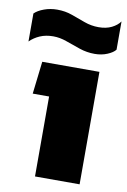

<svg xmlns="http://www.w3.org/2000/svg" viewBox="-91 -748 528 797"><g transform="rotate(10 173.0 -349.0)"><path d="M269 -544Q236 -544 205 -554.5Q174 -565 145 -575.5Q116 -586 88 -586Q57 -586 32.5 -575.5Q8 -565 -10 -547V-665Q4 -679 30 -688.5Q56 -698 85 -698Q119 -698 148 -687.5Q177 -677 206 -666.5Q235 -656 266 -656Q298 -656 321 -667.5Q344 -679 356 -696V-577Q346 -564 322 -554Q298 -544 269 -544ZM114 0V-337H45L61 -474H302V0Z"/></g></svg>

Font: Kanit
Style: Bold
Weight: 700
Designer: Katatrad Team
Foundry: CadsonDemak
Version: Version 2.000; ttfautohint (v1.8.3)